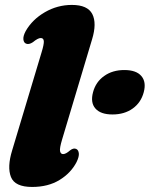

<svg xmlns="http://www.w3.org/2000/svg" viewBox="-20 -747 608 780"><path d="M354 -587 232.5 -181Q221.5 -144.5 224 -132.8Q226.5 -121 236.5 -121Q247.5 -121 264.5 -136Q278.5 -147 289.5 -142Q298.5 -138 300.2 -124.5Q302 -111 291 -88.5Q268 -44 221.8 -15.8Q175.5 12.5 110.5 12.5Q40.5 12.5 24.5 -28Q8.5 -68.5 29.5 -136.5L148.5 -533Q159 -567 158 -579.8Q157 -592.5 145.5 -592.5Q134 -592.5 113.5 -575.5Q97.5 -565 86.5 -569.5Q76.5 -573 75 -586.8Q73.5 -600.5 84.5 -621Q111.5 -668 162.5 -697.5Q213.5 -727 272 -727Q336 -727 355 -689.8Q374 -652.5 354 -587ZM437 -282Q389 -282 367.8 -306Q346.5 -330 358 -372.5Q369 -414 403 -438.2Q437 -462.5 485 -462.5Q533.5 -462.5 554.2 -438.2Q575 -414 564 -372.5Q553 -330.5 519.2 -306.2Q485.5 -282 437 -282Z"/></svg>

Font: Fraunces 72pt S050 Black
Style: Italic
Weight: 900
Italic angle: -16°
Version: Version 1.000; ttfautohint (v1.8.3)